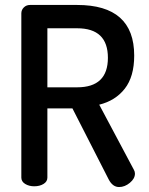

<svg xmlns="http://www.w3.org/2000/svg" viewBox="-20 -751 599 774"><path d="M66 -35V-697Q66 -711 76 -721Q86 -731 101 -731H291Q521 -731 521 -527Q521 -442 483 -393.5Q445 -345 380 -329L520 -66Q524 -59 524 -51Q524 -31 503.5 -14Q483 3 460 3Q434 3 418 -28L272 -314H171V-35Q171 -19 155.5 -9.5Q140 0 118 0Q97 0 81.5 -9.5Q66 -19 66 -35ZM171 -399H291Q415 -399 415 -518Q415 -637 291 -637H171Z"/></svg>

Font: TerminalDosisSemiBold
Style: Bold
Weight: 600
Designer: EdgarTolentino, PabloImpallari, IginoMarini
Foundry: EdgarTolentino, PabloImpallari, IginoMarini
Version: Version 1.006